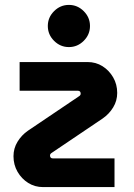

<svg xmlns="http://www.w3.org/2000/svg" viewBox="-20 -763 546 783"><path d="M156 0Q122 0 95 -17Q68 -34 51.5 -62.5Q35 -91 35 -126Q35 -158 51.5 -185Q68 -212 94 -230L303 -371Q309 -375 309 -381Q309 -393 297 -393H60V-510H337Q371 -510 398 -493Q425 -476 441.5 -447.5Q458 -419 458 -384Q458 -352 441.5 -325Q425 -298 399 -280L190 -139Q184 -135 184 -129Q184 -117 196 -117H447V0ZM261 -571Q226 -571 200.5 -596.5Q175 -622 175 -657Q175 -692 200.5 -717.5Q226 -743 261 -743Q296 -743 321.5 -717.5Q347 -692 347 -657Q347 -622 321.5 -596.5Q296 -571 261 -571Z"/></svg>

Font: MuseoModerno SemiBold
Style: Regular
Weight: 600
Designer: Pablo Cosgaya, Héctor Gatti, Marcela Romero, and the Authors of The MuseoModerno Project.
Foundry: Omnibus-Type Team
Version: Version 1.001